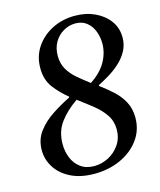

<svg xmlns="http://www.w3.org/2000/svg" viewBox="-113 -826 768 920"><g transform="rotate(-15 271.0 -366.0)"><path d="M219 -373V-377Q180 -408 150.5 -447Q121 -486 121 -544Q121 -602 151 -647Q181 -692 232 -718Q283 -744 345 -744Q400 -744 444 -723.5Q488 -703 514 -667.5Q540 -632 540 -585Q540 -548 523.5 -518Q507 -488 481 -464.5Q455 -441 426 -423.5Q397 -406 371 -393V-389Q405 -364 434.5 -337Q464 -310 482 -276Q500 -242 500 -198Q500 -136 465 -88.5Q430 -41 371.5 -14.5Q313 12 242 12Q174 12 125.5 -12Q77 -36 51.5 -76Q26 -116 26 -162Q26 -215 55.5 -254Q85 -293 129.5 -322Q174 -351 219 -373ZM250 -353Q196 -316 163 -271.5Q130 -227 130 -165Q130 -128 143 -96Q156 -64 183 -44Q210 -24 250 -24Q288 -24 322 -42Q356 -60 377.5 -92Q399 -124 399 -166Q399 -207 378 -238.5Q357 -270 323 -297Q289 -324 250 -353ZM337 -413Q390 -448 414.5 -491.5Q439 -535 439 -582Q439 -615 427.5 -644Q416 -673 393.5 -690.5Q371 -708 338 -708Q307 -708 279 -692Q251 -676 234 -647Q217 -618 217 -579Q217 -541 233.5 -512.5Q250 -484 277.5 -460.5Q305 -437 337 -413Z"/></g></svg>

Font: Tiro Gurmukhi
Style: Italic
Weight: 400
Italic angle: -11°
Designer: Gurmukhi: John Hudson & Fiona Ross, assisted by Paul Hanslow. Latin: John Hudson with Paul Hanslow, assisted by Kaja Soj
Foundry: Tiro Typeworks Ltd.
Version: Version 1.52